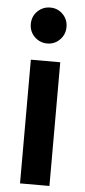

<svg xmlns="http://www.w3.org/2000/svg" viewBox="-56 -831 376 852"><g transform="rotate(5 132.5 -404.5)"><path d="M53 -719Q53 -753 76.5 -776Q100 -799 133 -799Q166 -799 189 -776Q212 -753 212 -719Q212 -686 189 -662.5Q166 -639 133 -639Q100 -639 76.5 -662Q53 -685 53 -719ZM67 -561H198V-10H67Z"/></g></svg>

Font: 카카오 큰글씨 ExtraBold
Style: Regular
Weight: 800
Designer: Park Young-rak; Lee Sang-min; Kim Jung-jin; Min Bon; Park Min-gyu;
Foundry: Kakao Corporation
Version: Version 2.003